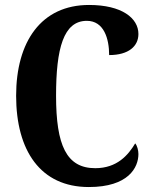

<svg xmlns="http://www.w3.org/2000/svg" viewBox="-20 -744 613 774"><path d="M338 10C498 10 538 -69 538 -123C538 -138 533 -157 525 -166C497 -119 452 -66 364 -66C248 -66 206 -158 206 -358C206 -549 236 -660 330 -660C399 -660 420 -588 420 -522C499 -522 538 -558 538 -607C538 -671 471 -724 339 -724C146 -724 45 -576 45 -358C45 -137 143 10 338 10Z"/></svg>

Font: Noto Serif Devanagari ExtraCondensed ExtraBold
Style: Regular
Weight: 800
Width: 2
Designer: Universal Thirst, Indian Type Foundry and the Monotype Design Team
Foundry: Monotype Imaging Inc.
Version: Version 2.004